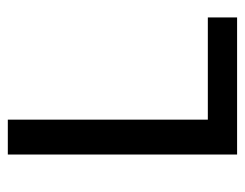

<svg xmlns="http://www.w3.org/2000/svg" viewBox="-86 -526 612 479"><g transform="rotate(-90 219.5 -286.0)"><path d="M161 -572V-73H416V0H74V-572Z"/></g></svg>

Font: mlyalm115
Style: Regular
Weight: 400
Designer: Jelle Bosma - Monotype Design Team
Foundry: Monotype Imaging Inc.
Version: Version 2.103